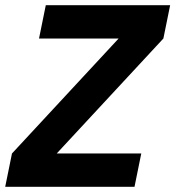

<svg xmlns="http://www.w3.org/2000/svg" viewBox="-31 -718 674 738"><path d="M512 -128 486 0H-11L15 -128L425 -570H119L145 -698H623L597 -570L187 -128Z"/></svg>

Font: IBM Plex Sans
Style: Bold Italic
Weight: 700
Italic angle: -11.31°
Designer: Mike Abbink, Paul van der Laan, Pieter van Rosmalen
Foundry: Bold Monday
Version: Version 3.201